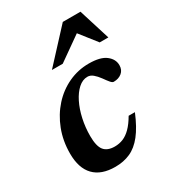

<svg xmlns="http://www.w3.org/2000/svg" viewBox="-171 -772 784 875"><g transform="rotate(-30 221.5 -334.0)"><path d="M270.5 -407.5Q244.5 -407.5 222 -387.2Q199.5 -367 182.5 -333Q165.5 -299 156 -255.8Q146.5 -212.5 146.5 -167Q146.5 -113.5 164.2 -91.5Q182 -69.5 220.5 -69.5Q244 -69.5 264.8 -78Q285.5 -86.5 305.2 -106.2Q325 -126 344.5 -159.5H377.5Q350.5 -94.5 320.8 -57Q291 -19.5 255.8 -3.8Q220.5 12 176.5 12Q103 12 65 -27.5Q27 -67 27 -143.5Q27 -210 49 -267Q71 -324 109.5 -366.8Q148 -409.5 198.5 -433Q249 -456.5 305.5 -456.5Q366.5 -456.5 395 -434.2Q423.5 -412 423.5 -380.5Q423.5 -355.5 406.5 -341.5Q389.5 -327.5 364 -327.5Q357 -327 348 -337.5Q339 -348 326 -366.5Q312.5 -385 299 -396.2Q285.5 -407.5 270.5 -407.5ZM146 -515 298.5 -680H391.5L443 -515H397.5L316.5 -618H349L203 -515Z"/></g></svg>

Font: Newsreader 16pt 16pt SemiBold
Style: Italic
Weight: 600
Italic angle: -17°
Version: Version 1.003